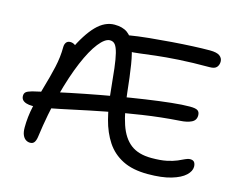

<svg xmlns="http://www.w3.org/2000/svg" viewBox="-100 -858 1248 1014"><g transform="rotate(15 524.5 -351.0)"><path d="M138 8Q125 8 114 0.5Q103 -7 96.5 -22.5Q90 -38 90 -63Q90 -120 103 -179Q116 -238 133.5 -297Q151 -356 164 -413.5Q177 -471 177 -525Q177 -541 184.5 -551Q192 -561 207 -561Q221 -561 233 -552.5Q245 -544 257 -528L218 -519Q264 -616 310 -663Q356 -710 409 -710Q453 -710 479.5 -691Q506 -672 521.5 -632Q537 -592 547 -529.5Q557 -467 566 -380Q577 -278 599.5 -211.5Q622 -145 664.5 -112.5Q707 -80 778 -80Q828 -80 861 -87Q894 -94 916 -103.5Q938 -113 952 -120Q966 -127 979 -127Q995 -127 1001.5 -117.5Q1008 -108 1008 -93Q1008 -69 983.5 -46Q959 -23 908.5 -8Q858 7 781 7Q698 7 643 -21Q588 -49 555 -99Q522 -149 504.5 -216.5Q487 -284 480 -363Q473 -437 467 -487Q461 -537 453.5 -567Q446 -597 435.5 -610.5Q425 -624 407 -624Q380 -624 346.5 -581.5Q313 -539 280 -461Q247 -383 218 -274Q189 -165 171 -31Q168 -12 160.5 -2Q153 8 138 8ZM99 -183Q80 -183 66 -187.5Q52 -192 45 -200.5Q38 -209 38 -222Q38 -235 46 -242.5Q54 -250 79 -257Q132 -270 202.5 -285.5Q273 -301 352 -316.5Q431 -332 512 -346Q593 -360 668 -371Q743 -382 804 -388.5Q865 -395 905 -395Q937 -395 948 -387Q959 -379 959 -361Q959 -334 935 -322.5Q911 -311 874 -309Q771 -302 671.5 -287Q572 -272 482 -254.5Q392 -237 316.5 -220.5Q241 -204 185 -193.5Q129 -183 99 -183ZM519 -593Q486 -593 468.5 -606Q451 -619 451 -639Q451 -653 458 -661.5Q465 -670 489 -674Q543 -683 603 -689Q663 -695 723 -699.5Q783 -704 836.5 -706.5Q890 -709 930 -709Q968 -709 984 -697Q1000 -685 1000 -666Q1000 -648 989.5 -635.5Q979 -623 952 -623Q855 -623 783.5 -618.5Q712 -614 661 -608Q610 -602 575.5 -597.5Q541 -593 519 -593Z"/></g></svg>

Font: Shantell Sans Light
Style: Regular
Weight: 400
Version: Version 1.011;[c5ecc13dd]